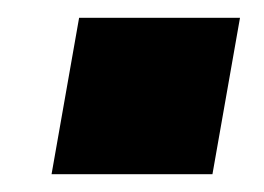

<svg xmlns="http://www.w3.org/2000/svg" viewBox="-20 -196 297 216"><path d="M69 -176H250L219 0H38Z"/></svg>

Font: Overused Grotesk ExtraBold
Style: Italic
Weight: 800
Italic angle: -10°
Version: Version 0.003